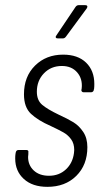

<svg xmlns="http://www.w3.org/2000/svg" viewBox="-20 -720 394 745"><path d="M39 -105Q39 -116 40 -122L41 -128Q43 -138 52 -138H82Q92 -138 90 -128V-122L89 -111Q89 -79 111 -58.5Q133 -38 170 -38Q209 -38 235.5 -62.5Q262 -87 267 -126L268 -138Q268 -163 256 -179.5Q244 -196 226.5 -206Q209 -216 177 -231Q127 -253 100 -278.5Q73 -304 73 -354Q73 -423 116 -465.5Q159 -508 225 -508Q282 -508 314 -477Q346 -446 346 -394Q346 -382 345 -375L344 -372Q344 -368 341 -365Q338 -362 334 -362H304Q300 -362 297.5 -365Q295 -368 296 -372L297 -377Q301 -414 279.5 -439Q258 -464 220 -464Q178 -464 150.5 -435.5Q123 -407 123 -364Q123 -331 143.5 -313.5Q164 -296 208 -275Q243 -259 265 -245.5Q287 -232 303 -208Q319 -184 319 -149Q319 -80 276 -37.5Q233 5 164 5Q106 5 72.5 -25.5Q39 -56 39 -105ZM199 -583 273 -693Q278 -700 285 -700H311Q317 -700 318.5 -696.5Q320 -693 317 -688L236 -578Q231 -571 224 -571H204Q198 -571 196.5 -574.5Q195 -578 199 -583Z"/></svg>

Font: Barlow Condensed Light
Style: Italic
Weight: 300
Width: 3
Italic angle: -7°
Designer: Jeremy Tribby
Foundry: Tribby Type
Version: Version 1.408